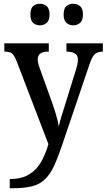

<svg xmlns="http://www.w3.org/2000/svg" viewBox="-20 -767 568 1023"><path d="M32 187Q94 187 134 163Q174 139 198 97.5Q222 56 238 1L69 -440Q57 -471 44.5 -481.5Q32 -492 6 -492H3V-536H240V-492H237Q181 -492 181 -451Q181 -433 192 -403L253 -233Q267 -195 278.5 -156Q290 -117 293 -93Q299 -120 308 -148.5Q317 -177 326 -206L386 -400Q395 -428 395 -449Q395 -472 380.5 -481.5Q366 -491 337 -492H334V-536H528V-492H525Q498 -491 483.5 -477Q469 -463 454 -416L313 0Q289 72 267.5 118Q246 164 218 190Q190 216 148.5 226Q107 236 43 236H32ZM371 -632Q349 -632 334 -645Q319 -658 319 -689Q319 -722 334 -734.5Q349 -747 371 -747Q391 -747 406.5 -734.5Q422 -722 422 -689Q422 -658 406.5 -645Q391 -632 371 -632ZM193 -632Q171 -632 156.5 -645Q142 -658 142 -689Q142 -722 156.5 -734.5Q171 -747 193 -747Q213 -747 228.5 -734.5Q244 -722 244 -689Q244 -658 228.5 -645Q213 -632 193 -632Z"/></svg>

Font: Noto Serif Georgian SemiCondensed Medium
Style: Regular
Weight: 500
Width: 4
Designer: Monotype Design Team, Akaki Razmadze
Foundry: Google LLC
Version: Version 2.003; ttfautohint (v1.8.4.7-5d5b)